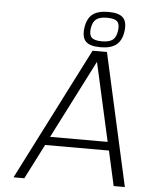

<svg xmlns="http://www.w3.org/2000/svg" viewBox="-60 -961 808 1011"><g transform="rotate(5 344.0 -455.5)"><path d="M579.1 0 538.1 -184.1H200.7L106.9 0H49.8L406.2 -700.2H482.4L638.2 0ZM434.6 -644 223.1 -229H527.3ZM353 -816.9Q359.9 -866.2 388.2 -888.7Q416.5 -911.1 472.2 -911.1Q527.8 -911.1 549.8 -888.7Q571.8 -866.2 564.9 -816.9Q558.1 -767.6 529.5 -744.9Q501 -722.2 445.3 -722.2Q389.6 -722.2 367.9 -744.6Q346.2 -767.1 353 -816.9ZM450.2 -753.9Q489.7 -753.9 507.8 -768.1Q525.9 -782.2 530.8 -816.9Q535.6 -851.6 521.5 -865.7Q507.3 -879.9 467.8 -879.9Q428.7 -879.9 410.2 -865.5Q391.6 -851.1 386.7 -816.9Q381.8 -782.7 396.5 -768.3Q411.1 -753.9 450.2 -753.9Z"/></g></svg>

Font: Fivo Sans Light
Style: Regular
Weight: 300
Designer: Alexander Slobzheninov
Foundry: Alexander Slobzheninov
Version: 1.0